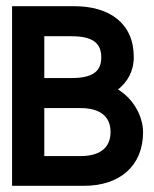

<svg xmlns="http://www.w3.org/2000/svg" viewBox="-20 -600 498 620"><path d="M19 0H252C366 0 442 -64 442 -173C442 -224 411 -281 361 -311C390 -334 412 -368 412 -416C412 -526 332 -580 220 -580H19ZM123 -96V-251H240C303 -251 337 -224 337 -174C337 -123 303 -96 240 -96ZM123 -348V-483H210C275 -483 307 -464 307 -415C307 -367 276 -348 210 -348Z"/></svg>

Font: Charger Sport
Style: Blk
Weight: 900
Designer: Jasper
Foundry: Cannot Into Space Fonts
Version: Version 1.1